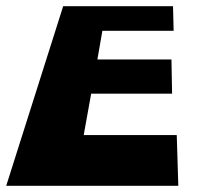

<svg xmlns="http://www.w3.org/2000/svg" viewBox="-34 -597 634 617"><path d="M522 -577H169L-14 0H539L534 -163H235L259 -296H519L517 -406H279L295 -498H524Z"/></svg>

Font: Hussar Milosc
Style: Bold
Weight: 700
Foundry: Cannot Into Space Fonts
Version: Version 1.02